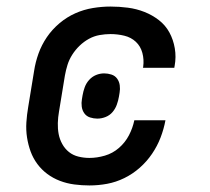

<svg xmlns="http://www.w3.org/2000/svg" viewBox="-20 -558 640 586"><path d="M253 8Q230 8 207 5Q184 2 163 -6Q142 -14 124.5 -27Q107 -40 94 -57.5Q81 -75 73.5 -95.5Q66 -116 62.5 -138.5Q59 -161 60.5 -184.5Q62 -208 66 -231L84 -341Q88 -368 97.5 -394.5Q107 -421 123 -444.5Q139 -468 161.5 -487Q184 -506 210 -517.5Q236 -529 263.5 -533.5Q291 -538 317 -538Q344 -538 370.5 -534.5Q397 -531 421 -521.5Q445 -512 465 -496.5Q485 -481 497 -459Q509 -437 513.5 -410.5Q518 -384 513 -357Q513 -356 512.5 -354.5Q512 -353 512 -351H416Q417 -352 417 -353Q417 -354 417 -354Q420 -376 414.5 -396.5Q409 -417 394.5 -430.5Q380 -444 359.5 -449Q339 -454 317 -454Q301 -454 284 -451Q267 -448 251.5 -439.5Q236 -431 223 -418.5Q210 -406 200.5 -391Q191 -376 186 -360Q181 -344 178 -327L160 -217Q157 -200 156.5 -182.5Q156 -165 159 -149Q162 -133 170 -118.5Q178 -104 190.5 -94Q203 -84 219.5 -80Q236 -76 253 -76Q276 -76 300 -83Q324 -90 343 -106.5Q362 -123 373.5 -145Q385 -167 390 -191H485Q480 -164 470 -138Q460 -112 444 -88.5Q428 -65 406.5 -46Q385 -27 359.5 -14.5Q334 -2 307 3Q280 8 253 8ZM277 -196Q266 -196 255 -199.5Q244 -203 237.5 -212Q231 -221 229.5 -232.5Q228 -244 230 -255L232 -267Q234 -279 238.5 -291.5Q243 -304 252 -314Q261 -324 273 -329Q285 -334 298 -334Q309 -334 320 -330.5Q331 -327 337.5 -318Q344 -309 345.5 -297.5Q347 -286 345 -275L343 -263Q341 -251 336.5 -238.5Q332 -226 323.5 -216Q315 -206 302.5 -201Q290 -196 277 -196Z"/></svg>

Font: Iosevka Slab MdExObl
Style: Regular
Weight: 500
Width: 7
Italic angle: -9°
Monospace: yes
Designer: Belleve Invis
Foundry: Belleve Invis
Version: Version 11.1.1; ttfautohint (v1.8.3)